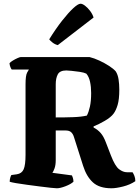

<svg xmlns="http://www.w3.org/2000/svg" viewBox="-20 -1010 746 1030"><path d="M285 0Q278 0 253.5 -2.5Q229 -5 195 -9.5Q161 -14 126.5 -18.5Q92 -23 66 -27.5Q40 -32 32 -35Q32 -46 35 -56.5Q38 -67 41 -71L70 -75Q97 -79 107 -102Q117 -125 117 -180V-557Q117 -605 125.5 -620.5Q134 -636 135 -637H43Q40 -640 36 -649.5Q32 -659 31 -671Q37 -678 49.5 -685.5Q62 -693 74.5 -698.5Q87 -704 92 -704H460Q485 -698 513 -685Q541 -672 565 -656.5Q589 -641 601 -627Q612 -610 616 -584.5Q620 -559 620 -529Q620 -477 611 -447Q602 -417 589 -400Q575 -381 542.5 -362Q510 -343 482 -332V-326Q505 -314 520.5 -296Q536 -278 548 -246L575 -176Q597 -119 618.5 -102.5Q640 -86 661 -86H691Q696 -79 701 -66.5Q706 -54 706 -38Q678 -19 640.5 -9.5Q603 0 578 0Q513 0 478.5 -31.5Q444 -63 426 -120L377 -274Q372 -291 362 -300.5Q352 -310 332 -310H279V-152Q279 -124 272.5 -106.5Q266 -89 261 -83L366 -69Q368 -65 371 -55.5Q374 -46 374 -35Q360 -22 331.5 -11Q303 0 285 0ZM279 -380Q330 -380 373 -381.5Q416 -383 446 -390Q456 -409 462.5 -438.5Q469 -468 469 -511Q469 -544 463 -571.5Q457 -599 443 -615Q431 -621 408 -624.5Q385 -628 364 -630Q343 -632 336 -632Q301 -632 290 -611Q279 -590 279 -558ZM290 -768Q274 -772 261.5 -782Q249 -792 244 -799Q280 -857 313.5 -899.5Q347 -942 373 -966Q399 -990 412 -990Q422 -990 436 -979.5Q450 -969 463 -952Q476 -935 482 -916Z"/></svg>

Font: Texturina 72pt Black
Style: Regular
Weight: 900
Designer: Guillermo Torres Carreño
Foundry: Omnibus-Type
Version: Version 1.002; ttfautohint (v1.8.3)